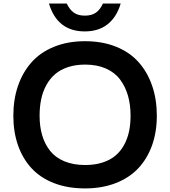

<svg xmlns="http://www.w3.org/2000/svg" viewBox="-20 -1052 959 1082"><path d="M715.8 -399.9Q715.8 -461.9 701.2 -512.9Q686.5 -564 656.7 -603.8Q627 -643.6 576.9 -665.8Q526.9 -688 460 -688Q406.2 -688 363.3 -673.8Q320.3 -659.7 290.8 -634.3Q261.2 -608.9 241.2 -572.5Q221.2 -536.1 212.2 -493.2Q203.1 -450.2 203.1 -399.9Q203.1 -338.4 218 -288.6Q232.9 -238.8 262.9 -201.2Q293 -163.6 343.3 -142.8Q393.6 -122.1 460 -122.1Q513.7 -122.1 556.6 -135.7Q599.6 -149.4 629.2 -173.8Q658.7 -198.2 678.2 -233.2Q697.8 -268.1 706.8 -309.6Q715.8 -351.1 715.8 -399.9ZM863.8 -399.9Q863.8 -309.1 837.2 -233.9Q810.5 -158.7 760 -104.5Q709.5 -50.3 632.6 -20.3Q555.7 9.8 459 9.8Q361.3 9.8 284.4 -20Q207.5 -49.8 157.5 -104.2Q107.4 -158.7 81.3 -233.6Q55.2 -308.6 55.2 -399.9Q55.2 -491.2 81.3 -567.6Q107.4 -644 157.2 -700.4Q207 -756.8 284.4 -788.3Q361.8 -819.8 459 -819.8Q557.1 -819.8 634.5 -788.6Q711.9 -757.3 761.7 -700.9Q811.5 -644.5 837.6 -568.1Q863.8 -491.7 863.8 -399.9ZM560.1 -1032.2H660.2Q637.7 -956.1 586.7 -915.5Q535.6 -875 458 -875Q302.7 -875 255.9 -1032.2H356Q372.6 -997.6 396.2 -980.7Q419.9 -963.9 458 -963.9Q496.6 -963.9 520.5 -980.7Q544.4 -997.6 560.1 -1032.2Z"/></svg>

Font: Sinkin Sans 600 SemiBold
Style: Regular
Weight: 600
Designer: Keith Bates
Foundry: K-Type
Version: Sinkin Sans (version 1.0)  by Keith Bates   •   © 2014   www